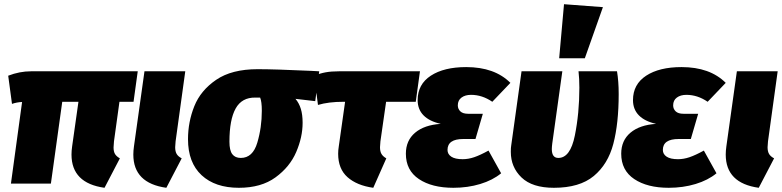

<svg xmlns="http://www.w3.org/2000/svg" viewBox="-20 -873 3718 913"><path d="M522 -201Q520 -179 520 -172Q520 -152 527 -140.5Q534 -129 550 -120L477 20Q320 -2 320 -138Q320 -156 323 -177L353 -389H276L222 0H32L85 -388Q60 -387 37 -379L19 -513Q73 -534 128 -534H635L615 -389H548Z M815 -201Q813 -179 813 -173Q813 -153 820 -141Q827 -129 844 -120L771 20Q614 -2 614 -138Q614 -156 617 -177L667 -534H861Z M874 -211Q874 -293 904 -368Q934 -443 1008 -493.5Q1082 -544 1205 -544Q1287 -544 1461 -536L1498 -534L1479 -392L1385 -403Q1402 -383 1410.5 -355.5Q1419 -328 1419 -289Q1419 -221 1388.5 -150Q1358 -79 1290 -29.5Q1222 20 1116 20Q1003 20 938.5 -40Q874 -100 874 -211ZM1225 -346Q1225 -390 1217 -409H1194Q1130 -410 1100.5 -357Q1071 -304 1071 -199Q1071 -158 1084.5 -140Q1098 -122 1125 -122Q1182 -122 1203.5 -194.5Q1225 -267 1225 -346Z M1789 -201Q1787 -179 1787 -173Q1787 -153 1794 -141Q1801 -129 1817 -120L1755 20Q1677 9 1632.5 -30.5Q1588 -70 1588 -142Q1588 -159 1591 -177L1621 -389H1614Q1542 -389 1492 -374L1474 -513Q1501 -524 1528 -529Q1555 -534 1593 -534H1977L1957 -389H1816Z M1910 -142Q1910 -205 1954 -242Q1998 -279 2076 -284Q2022 -296 1994 -324.5Q1966 -353 1966 -397Q1966 -472 2028.5 -513Q2091 -554 2197 -554Q2332 -554 2407 -479L2321 -389Q2273 -422 2220 -422Q2192 -422 2174.5 -409Q2157 -396 2157 -372Q2157 -355 2169 -343.5Q2181 -332 2206 -332H2276L2241 -212H2183Q2108 -212 2108 -160Q2108 -140 2126 -128Q2144 -116 2180 -116Q2207 -116 2235 -125.5Q2263 -135 2303 -157L2363 -49Q2323 -16 2263.5 2Q2204 20 2136 20Q2034 20 1972 -21.5Q1910 -63 1910 -142Z M2922 -426Q2922 -286 2896.5 -189Q2871 -92 2803.5 -36Q2736 20 2614 20Q2511 20 2460 -29Q2409 -78 2409 -151Q2409 -172 2411 -182L2460 -534H2654L2606 -190Q2604 -174 2604 -164Q2604 -122 2635 -122Q2692 -122 2713.5 -228.5Q2735 -335 2735 -456Q2735 -499 2731 -534H2914Q2922 -486 2922 -426ZM2847 -839 2761 -596H2639L2662 -853Z M2934 -142Q2934 -205 2978 -242Q3022 -279 3100 -284Q3046 -296 3018 -324.5Q2990 -353 2990 -397Q2990 -472 3052.5 -513Q3115 -554 3221 -554Q3356 -554 3431 -479L3345 -389Q3297 -422 3244 -422Q3216 -422 3198.5 -409Q3181 -396 3181 -372Q3181 -355 3193 -343.5Q3205 -332 3230 -332H3300L3265 -212H3207Q3132 -212 3132 -160Q3132 -140 3150 -128Q3168 -116 3204 -116Q3231 -116 3259 -125.5Q3287 -135 3327 -157L3387 -49Q3347 -16 3287.5 2Q3228 20 3160 20Q3058 20 2996 -21.5Q2934 -63 2934 -142Z M3632 -201Q3630 -179 3630 -173Q3630 -153 3637 -141Q3644 -129 3661 -120L3588 20Q3431 -2 3431 -138Q3431 -156 3434 -177L3484 -534H3678Z"/></svg>

Font: FiraGO Heavy
Style: Italic
Weight: 900
Italic angle: -8°
Designer: bBox Type GmbH
Foundry: bBox Type GmbH
Version: Version 1.001